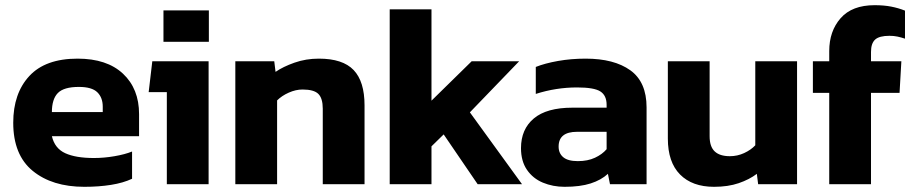

<svg xmlns="http://www.w3.org/2000/svg" viewBox="-20 -710 3518 740"><path d="M305 10Q181 10 106 -51.5Q31 -113 31 -237Q31 -350 93 -417Q155 -484 279 -484Q392 -484 454 -426Q516 -368 516 -270V-185H180Q191 -138 231.5 -119.5Q272 -101 342 -101Q381 -101 421.5 -108Q462 -115 489 -126V-21Q455 -5 408 2.5Q361 10 305 10ZM180 -278H376V-299Q376 -334 355 -354.5Q334 -375 284 -375Q226 -375 203 -351.5Q180 -328 180 -278Z M610 -549V-670H785V-549ZM623 0V-355H553L567 -474H784V0Z M887 0V-474H1037L1042 -433Q1071 -453 1115 -468.5Q1159 -484 1209 -484Q1301 -484 1343 -440Q1385 -396 1385 -304V0H1224V-291Q1224 -331 1207 -348Q1190 -365 1146 -365Q1120 -365 1093 -353Q1066 -341 1048 -323V0Z M1482 0V-674H1643V-322L1798 -474H1981L1791 -277L1992 0H1821L1690 -192L1643 -146V0Z M2156 10Q2111 10 2072.5 -6Q2034 -22 2011 -55.5Q1988 -89 1988 -139Q1988 -212 2037.5 -253.5Q2087 -295 2186 -295H2318V-306Q2318 -342 2294 -357.5Q2270 -373 2204 -373Q2123 -373 2045 -348V-452Q2080 -466 2130.5 -475Q2181 -484 2237 -484Q2347 -484 2409.5 -439Q2472 -394 2472 -296V0H2331L2323 -40Q2297 -16 2256.5 -3Q2216 10 2156 10ZM2207 -89Q2245 -89 2273 -102Q2301 -115 2318 -135V-202H2204Q2133 -202 2133 -145Q2133 -119 2151 -104Q2169 -89 2207 -89Z M2732 10Q2648 10 2601 -37.5Q2554 -85 2554 -176V-474H2715V-185Q2715 -145 2734.5 -126.5Q2754 -108 2793 -108Q2822 -108 2848 -120Q2874 -132 2891 -150V-474H3052V0H2902L2897 -40Q2868 -18 2827 -4Q2786 10 2732 10Z M3176 0V-352H3113V-474H3176V-513Q3176 -590 3220 -640Q3264 -690 3351 -690Q3387 -690 3415 -684.5Q3443 -679 3468 -669V-561Q3453 -566 3439 -569Q3425 -572 3408 -572Q3369 -572 3353 -557.5Q3337 -543 3337 -510V-474H3454L3447 -352H3337V0Z"/></svg>

Font: Kanit SemiBold
Style: Regular
Weight: 600
Designer: Katatrad Team
Foundry: CadsonDemak
Version: Version 2.000; ttfautohint (v1.8.3)